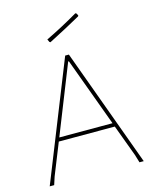

<svg xmlns="http://www.w3.org/2000/svg" viewBox="-123 -918 800 1000"><g transform="rotate(-15 277.0 -418.0)"><path d="M381 -836 386 -834 393 -822 391 -817Q324 -779 217 -724L212 -727L205 -742Q296 -786 381 -836ZM293 -637 526 0H503L490 -43L427 -213H125L57 -43L43 0H19L273 -637ZM280 -603 133 -233H420L284 -603Z"/></g></svg>

Font: Alegreya Sans SC Thin
Style: Regular
Weight: 100
Designer: Juan Pablo del Peral
Foundry: Huerta Tipografica
Version: Version 2.007